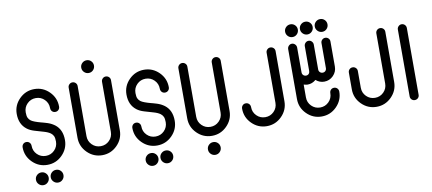

<svg xmlns="http://www.w3.org/2000/svg" viewBox="-71 -929 2986 1326"><g transform="rotate(-10 1422.0 -266.0)"><path d="M340.8 -382.8Q340.8 -369.1 331.8 -359.9Q322.8 -350.6 309.1 -350.6Q295.4 -350.6 286.6 -359.9Q277.8 -369.1 277.8 -382.8Q277.8 -418.5 252.9 -443.4Q228 -468.3 192.4 -468.3Q156.7 -468.3 131.8 -443.4Q106.9 -418.5 106.9 -382.8Q106.9 -357.9 112.8 -345Q118.7 -332 130.9 -322.8Q147.9 -310.1 200.7 -295.9Q202.6 -295.4 210.4 -293.5Q218.3 -291.5 220.9 -290.5Q223.6 -289.6 230.7 -287.6Q237.8 -285.6 241.5 -284.4Q245.1 -283.2 251.5 -280.8Q257.8 -278.3 262.2 -276.4Q266.6 -274.4 272 -271.5Q277.3 -268.6 282.2 -265.4Q287.1 -262.2 292 -258.8Q340.8 -221.7 340.8 -148.4Q340.8 -87.4 297.1 -43.7Q253.4 0 192.4 0Q131.3 0 87.6 -43.7Q43.9 -87.4 43.9 -148.4Q43.9 -162.1 52.7 -171.4Q61.5 -180.7 75.2 -180.7Q88.9 -180.7 97.9 -171.4Q106.9 -162.1 106.9 -148.4Q106.9 -112.8 131.8 -87.9Q156.7 -63 192.4 -63Q228 -63 252.9 -87.9Q277.8 -112.8 277.8 -148.4Q277.8 -173.3 272 -186.3Q266.1 -199.2 253.9 -208.5Q236.8 -221.2 206.3 -229.7Q175.8 -238.3 144.3 -247.8Q112.8 -257.3 93.3 -272.5Q43.9 -310.1 43.9 -382.8Q43.9 -443.8 87.6 -487.5Q131.3 -531.2 192.4 -531.2Q253.4 -531.2 297.1 -487.5Q340.8 -443.8 340.8 -382.8ZM108.9 56.9Q122.1 43.9 140.6 43.9Q159.2 43.9 172.1 56.9Q185.1 69.8 185.1 88.4Q185.1 106.9 172.1 120.1Q159.2 133.3 140.6 133.3Q122.1 133.3 108.9 120.1Q95.7 106.9 95.7 88.4Q95.7 69.8 108.9 56.9ZM212.4 56.9Q225.6 43.9 244.1 43.9Q262.7 43.9 275.6 56.9Q288.6 69.8 288.6 88.4Q288.6 106.9 275.6 120.1Q262.7 133.3 244.1 133.3Q225.6 133.3 212.4 120.1Q199.2 106.9 199.2 88.4Q199.2 69.8 212.4 56.9Z M662.6 -500Q662.6 -512.7 671.9 -522Q681.2 -531.2 693.8 -531.2Q707 -531.2 716.3 -522.2Q725.6 -513.2 725.6 -500V-148.4Q725.6 -87.4 681.9 -43.7Q638.2 0 577.1 0Q516.1 0 472.4 -43.7Q428.7 -87.4 428.7 -148.4V-500Q428.7 -512.7 438 -522Q447.3 -531.2 460 -531.2Q473.1 -531.2 482.4 -522.2Q491.7 -513.2 491.7 -500V-148.4Q491.7 -112.8 516.6 -87.9Q541.5 -63 577.1 -63Q612.8 -63 637.7 -87.9Q662.6 -112.8 662.6 -148.4ZM551.3 -651.6Q564.5 -664.6 583 -664.6Q601.6 -664.6 614.5 -651.6Q627.4 -638.7 627.4 -620.1Q627.4 -601.6 614.5 -588.4Q601.6 -575.2 583 -575.2Q564.5 -575.2 551.3 -588.4Q538.1 -601.6 538.1 -620.1Q538.1 -638.7 551.3 -651.6Z M1110.4 -382.8Q1110.4 -369.1 1101.3 -359.9Q1092.3 -350.6 1078.6 -350.6Q1064.9 -350.6 1056.2 -359.9Q1047.4 -369.1 1047.4 -382.8Q1047.4 -418.5 1022.5 -443.4Q997.6 -468.3 961.9 -468.3Q926.3 -468.3 901.4 -443.4Q876.5 -418.5 876.5 -382.8Q876.5 -357.9 882.3 -345Q888.2 -332 900.4 -322.8Q917.5 -310.1 970.2 -295.9Q972.2 -295.4 980 -293.5Q987.8 -291.5 990.5 -290.5Q993.2 -289.6 1000.2 -287.6Q1007.3 -285.6 1011 -284.4Q1014.6 -283.2 1021 -280.8Q1027.3 -278.3 1031.7 -276.4Q1036.1 -274.4 1041.5 -271.5Q1046.9 -268.6 1051.8 -265.4Q1056.6 -262.2 1061.5 -258.8Q1110.4 -221.7 1110.4 -148.4Q1110.4 -87.4 1066.7 -43.7Q1022.9 0 961.9 0Q900.9 0 857.2 -43.7Q813.5 -87.4 813.5 -148.4Q813.5 -162.1 822.3 -171.4Q831.1 -180.7 844.7 -180.7Q858.4 -180.7 867.4 -171.4Q876.5 -162.1 876.5 -148.4Q876.5 -112.8 901.4 -87.9Q926.3 -63 961.9 -63Q997.6 -63 1022.5 -87.9Q1047.4 -112.8 1047.4 -148.4Q1047.4 -173.3 1041.5 -186.3Q1035.6 -199.2 1023.4 -208.5Q1006.3 -221.2 975.8 -229.7Q945.3 -238.3 913.8 -247.8Q882.3 -257.3 862.8 -272.5Q813.5 -310.1 813.5 -382.8Q813.5 -443.8 857.2 -487.5Q900.9 -531.2 961.9 -531.2Q1022.9 -531.2 1066.7 -487.5Q1110.4 -443.8 1110.4 -382.8ZM878.4 56.9Q891.6 43.9 910.2 43.9Q928.7 43.9 941.7 56.9Q954.6 69.8 954.6 88.4Q954.6 106.9 941.7 120.1Q928.7 133.3 910.2 133.3Q891.6 133.3 878.4 120.1Q865.2 106.9 865.2 88.4Q865.2 69.8 878.4 56.9ZM981.9 56.9Q995.1 43.9 1013.7 43.9Q1032.2 43.9 1045.2 56.9Q1058.1 69.8 1058.1 88.4Q1058.1 106.9 1045.2 120.1Q1032.2 133.3 1013.7 133.3Q995.1 133.3 981.9 120.1Q968.8 106.9 968.8 88.4Q968.8 69.8 981.9 56.9Z M1432.1 -500Q1432.1 -512.7 1441.4 -522Q1450.7 -531.2 1463.4 -531.2Q1476.6 -531.2 1485.8 -522.2Q1495.1 -513.2 1495.1 -500V-148.4Q1495.1 -87.4 1451.4 -43.7Q1407.7 0 1346.7 0Q1285.6 0 1241.9 -43.7Q1198.2 -87.4 1198.2 -148.4V-500Q1198.2 -512.7 1207.5 -522Q1216.8 -531.2 1229.5 -531.2Q1242.7 -531.2 1252 -522.2Q1261.2 -513.2 1261.2 -500V-148.4Q1261.2 -112.8 1286.1 -87.9Q1311 -63 1346.7 -63Q1382.3 -63 1407.2 -87.9Q1432.1 -112.8 1432.1 -148.4ZM1314.9 56.9Q1328.1 43.9 1346.7 43.9Q1365.2 43.9 1378.2 56.9Q1391.1 69.8 1391.1 88.4Q1391.1 106.9 1378.2 120.1Q1365.2 133.3 1346.7 133.3Q1328.1 133.3 1314.9 120.1Q1301.8 106.9 1301.8 88.4Q1301.8 69.8 1314.9 56.9Z M1816.9 -500Q1816.9 -512.7 1826.2 -522Q1835.4 -531.2 1848.1 -531.2Q1861.3 -531.2 1870.6 -522.2Q1879.9 -513.2 1879.9 -500V-148.4Q1879.9 -87.4 1836.2 -43.7Q1792.5 0 1731.4 0Q1670.4 0 1626.7 -43.7Q1583 -87.4 1583 -148.4Q1583 -162.1 1591.8 -171.4Q1600.6 -180.7 1614.3 -180.7Q1627.9 -180.7 1637 -171.4Q1646 -162.1 1646 -148.4Q1646 -112.8 1670.9 -87.9Q1695.8 -63 1731.4 -63Q1767.1 -63 1792 -87.9Q1816.9 -112.8 1816.9 -148.4Z M2189 -651.6Q2202.1 -664.6 2220.7 -664.6Q2239.3 -664.6 2252.2 -651.6Q2265.1 -638.7 2265.1 -620.1Q2265.1 -601.6 2252.2 -588.4Q2239.3 -575.2 2220.7 -575.2Q2202.1 -575.2 2189 -588.4Q2175.8 -601.6 2175.8 -620.1Q2175.8 -638.7 2189 -651.6ZM1981 -651.6Q1994.1 -664.6 2012.7 -664.6Q2031.2 -664.6 2044.2 -651.6Q2057.1 -638.7 2057.1 -620.1Q2057.1 -601.6 2044.2 -588.4Q2031.2 -575.2 2012.7 -575.2Q1994.1 -575.2 1981 -588.4Q1967.8 -601.6 1967.8 -620.1Q1967.8 -638.7 1981 -651.6ZM2085 -651.6Q2098.1 -664.6 2116.7 -664.6Q2135.3 -664.6 2148.2 -651.6Q2161.1 -638.7 2161.1 -620.1Q2161.1 -601.6 2148.2 -588.4Q2135.3 -575.2 2116.7 -575.2Q2098.1 -575.2 2085 -588.4Q2071.8 -601.6 2071.8 -620.1Q2071.8 -638.7 2085 -651.6ZM2201.7 -500Q2201.7 -512.7 2210.9 -522Q2220.2 -531.2 2232.9 -531.2Q2246.1 -531.2 2255.4 -522.2Q2264.6 -513.2 2264.6 -500V-324.2Q2264.6 -287.1 2238.3 -260.5Q2211.9 -233.9 2174.8 -233.9Q2142.1 -233.9 2116.2 -256.3Q2090.3 -233.9 2058.1 -233.9Q2048.3 -233.9 2030.8 -238.8V-148.4Q2030.8 -112.8 2055.7 -87.9Q2080.6 -63 2116.2 -63Q2151.9 -63 2176.8 -87.9Q2201.7 -112.8 2201.7 -148.4Q2201.7 -162.1 2210.4 -171.4Q2219.2 -180.7 2232.9 -180.7Q2246.6 -180.7 2255.6 -171.4Q2264.6 -162.1 2264.6 -148.4Q2264.6 -87.4 2220.9 -43.7Q2177.2 0 2116.2 0Q2055.2 0 2011.5 -43.7Q1967.8 -87.4 1967.8 -148.4V-499.5Q1968.3 -512.2 1977.3 -521.5Q1986.3 -530.8 1999 -530.8Q2011.7 -530.8 2021 -521.5Q2030.3 -512.2 2030.8 -499.5V-324.2Q2030.8 -312.5 2038.6 -304.7Q2046.4 -296.9 2058.1 -296.9Q2069.8 -296.9 2077.1 -304.7Q2084.5 -312.5 2084.5 -324.2V-499.5Q2085 -512.2 2094.2 -521.5Q2103.5 -530.8 2116.2 -530.8Q2128.9 -530.8 2137.9 -521.5Q2147 -512.2 2147.5 -499.5V-324.2Q2147.5 -312.5 2155.3 -304.7Q2163.1 -296.9 2174.8 -296.9Q2186.5 -296.9 2194.1 -304.7Q2201.7 -312.5 2201.7 -324.2Z M2586.4 -500Q2586.4 -512.7 2595.5 -522Q2604.5 -531.2 2617.7 -531.2Q2630.9 -531.2 2640.1 -522.2Q2649.4 -513.2 2649.4 -500V-148.4Q2649.4 -87.4 2605.7 -43.7Q2562 0 2501 0Q2439.9 0 2396.2 -43.7Q2352.5 -87.4 2352.5 -148.4V-266.1Q2352.5 -279.3 2361.6 -288.3Q2370.6 -297.4 2383.8 -297.4Q2397 -297.4 2406.2 -288.3Q2415.5 -279.3 2415.5 -266.1V-148.4Q2415.5 -112.8 2440.4 -87.9Q2465.3 -63 2501 -63Q2536.6 -63 2561.5 -87.9Q2586.4 -112.8 2586.4 -148.4Z M2737.3 -500Q2737.3 -512.7 2746.6 -522.2Q2755.9 -531.7 2768.6 -531.7Q2781.7 -531.7 2791 -522.5Q2800.3 -513.2 2800.3 -500V-31.2Q2800.3 -18.1 2791 -9Q2781.7 0 2768.6 0Q2755.4 0 2746.3 -9Q2737.3 -18.1 2737.3 -31.2Z"/></g></svg>

Font: Fandogh
Style: Regular
Weight: 400
Designer: Amin Abedi
Version: Version 1.00